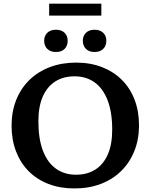

<svg xmlns="http://www.w3.org/2000/svg" viewBox="-20 -1046 846 1078"><path d="M407.5 -694.5Q487.5 -694.5 552.5 -669.2Q617.5 -644 664 -597.8Q710.5 -551.5 735.5 -486.5Q760.5 -421.5 760.5 -342Q760.5 -263 734.2 -197.8Q708 -132.5 660 -85.5Q612 -38.5 545.5 -13.2Q479 12 397.5 12Q317.5 12 252.5 -13Q187.5 -38 141.2 -84.5Q95 -131 70 -196Q45 -261 45 -340Q45 -419.5 71 -484.8Q97 -550 145.2 -597Q193.5 -644 260 -669.2Q326.5 -694.5 407.5 -694.5ZM406.5 -65Q469.5 -65 515 -93.8Q560.5 -122.5 585.2 -178.8Q610 -235 610 -317.5Q610 -416 584.2 -482.8Q558.5 -549.5 511.2 -583.5Q464 -617.5 399 -617.5Q336 -617.5 290.5 -588.8Q245 -560 220.2 -503.8Q195.5 -447.5 195.5 -365Q195.5 -267 221 -200Q246.5 -133 294 -99Q341.5 -65 406.5 -65ZM294 -754Q263 -754 245.5 -771.5Q228 -789 228 -817Q228 -844.5 245.5 -861.8Q263 -879 294 -879Q325.5 -879 342.8 -861.8Q360 -844.5 360 -817Q360 -789 342.8 -771.5Q325.5 -754 294 -754ZM511 -754Q480 -754 462.5 -771.5Q445 -789 445 -817Q445 -844.5 462.5 -861.8Q480 -879 511 -879Q542 -879 559.5 -861.8Q577 -844.5 577 -817Q577 -789 559.5 -771.5Q542 -754 511 -754ZM256 -958.5V-1025.5H549V-958.5Z"/></svg>

Font: Newsreader SemiBold
Style: Regular
Weight: 600
Designer: Hugues Gentile
Foundry: Production Type
Version: Version 1.003